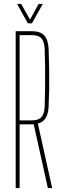

<svg xmlns="http://www.w3.org/2000/svg" viewBox="-20 -959 314 979"><path d="M60 0V-800H142Q185.5 -800 205.8 -778.2Q226 -756.5 228 -707Q230 -653 230.8 -602.8Q231.5 -552.5 230.8 -506.2Q230 -460 228 -418Q226.5 -379 213.2 -357.5Q200 -336 173 -329L246 0H224L152 -325H80V0ZM80 -345H141Q176.5 -345 191.5 -362Q206.5 -379 208 -418Q209.5 -466 210 -514.2Q210.5 -562.5 210 -610.8Q209.5 -659 208 -707Q206.5 -746 191.5 -763Q176.5 -780 142 -780H80ZM122 -840 67 -939H88L133 -859L177 -939H198L143 -840Z"/></svg>

Font: Big Shoulders Display Thin Thin
Style: Regular
Weight: 250
Version: Version 2.002